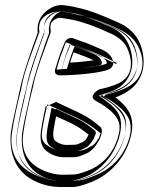

<svg xmlns="http://www.w3.org/2000/svg" viewBox="-20 -698 594 767"><path d="M204 -291C204 -291 162 -271 162 -272C151 -222 146 -191 144 -178C139 -142 143 -110 168 -93C190 -77 212 -70 237 -70H274C293 -70 306 -77 323 -84C339 -90 354 -104 364 -119L373 -133C383 -149 394 -180 381 -191C354 -214 331 -230 311 -240C291 -251 227 -279 204 -291ZM204 -233C265 -206 287 -198 334 -160C333 -158 332 -157 331 -154L324 -142C318 -134 313 -132 311 -131C300 -127 290 -120 281 -120C276 -120 263 -119 244 -119C231 -119 216 -124 201 -135C196 -139 190 -147 194 -178C195 -185 198 -203 204 -233ZM73 -167C80 -214 92 -273 110 -344C110 -345 111 -346 111 -347C120 -407 165 -518 181 -564C183 -569 183 -575 182 -578C181 -584 180 -591 183 -602C186 -614 208 -629 222 -627C236 -625 246 -623 252 -622L274 -618C308 -611 361 -593 427 -562C454 -549 470 -534 480 -520C498 -493 517 -433 488 -393C478 -379 462 -367 439 -359C412 -349 392 -344 378 -342C378 -342 327 -315 363 -295C419 -265 448 -234 455 -209C460 -192 458 -173 452 -153C434 -86 388 -38 333 -17C303 -5 283 -1 277 -1C264 -1 251 0 237 0C207 1 175 -6 145 -21C89 -49 63 -95 73 -167ZM23 -166V-165C16 -77 47 -10 118 25C155 43 192 50 231 49H270C290 49 313 42 345 29C417 1 478 -63 501 -147C524 -231 490 -272 441 -309C477 -322 507 -340 528 -369C552 -403 558 -441 551 -482C541 -542 509 -583 453 -608C384 -639 331 -659 291 -667L269 -672C262 -674 250 -675 236 -677C215 -680 194 -674 175 -661C146 -642 125 -610 131 -568C113 -519 74 -411 61 -348C46 -276 30 -216 23 -166ZM274 -489C308 -477 334 -467 354 -457C323 -453 290 -449 260 -448C264 -462 267 -471 274 -489ZM238 -528C227 -502 218 -478 212 -459C207 -442 204 -431 203 -429C202 -426 188 -397 222 -397C272 -397 380 -405 415 -421C428 -427 435 -441 432 -452C427 -475 409 -490 389 -499C364 -510 336 -523 297 -536L272 -545C260 -549 244 -543 238 -528ZM204 -263C198 -260 192 -258 184 -254C175 -212 169 -184 168 -174C163 -140 169 -122 182 -113C201 -99 217 -94 237 -94C256 -94 269 -95 274 -95C286 -95 294 -99 314 -107C325 -111 336 -121 343 -132L352 -146C356 -153 362 -167 362 -174C338 -194 316 -210 300 -218C284 -226 234 -249 204 -263ZM180 -238C174 -208 170 -191 169 -182C164 -148 171 -126 186 -115C205 -101 225 -94 244 -94C263 -94 276 -95 281 -95C301 -95 313 -104 320 -107C329 -110 335 -117 343 -127L344 -128L353 -141L354 -143C356 -147 356 -149 357 -151L364 -168L349 -180C300 -220 273 -228 214 -255L186 -268ZM48 -170C36 -89 69 -30 134 2C168 19 204 26 238 25C252 25 264 24 277 24C291 24 310 18 342 6C404 -18 455 -72 476 -147C482 -170 485 -192 479 -215C469 -251 436 -283 381 -314C384 -316 384 -317 386 -318C403 -321 422 -326 447 -335C474 -345 494 -360 508 -379C546 -433 523 -503 501 -534C489 -552 468 -571 437 -585C370 -617 316 -634 279 -642L257 -647C250 -648 240 -650 226 -652C198 -656 166 -636 159 -609C155 -596 155 -583 157 -573V-572C141 -525 96 -416 86 -350C67 -276 55 -219 48 -170ZM48 -162C55 -211 71 -270 86 -343C98 -402 137 -510 155 -559L157 -565L156 -571C152 -602 166 -625 188 -640C203 -650 220 -654 233 -652C247 -650 258 -648 264 -647L285 -643C322 -635 374 -616 443 -585C492 -563 518 -530 527 -478C533 -443 527 -411 507 -383C490 -359 465 -345 432 -333L388 -317L426 -289C472 -255 497 -226 477 -153C456 -76 400 -19 336 6C304 18 283 24 270 24C257 24 244 25 230 25C195 26 162 18 129 2C68 -28 41 -81 48 -162ZM250 -498C243 -480 240 -469 236 -455L226 -421L261 -423C293 -424 326 -428 358 -432L441 -444L365 -480C343 -490 316 -500 282 -512L259 -520ZM261 -518C262 -520 264 -521 265 -521L288 -513C326 -500 354 -487 378 -476C393 -469 404 -459 407 -447C407 -446 405 -443 404 -443C380 -432 276 -422 227 -422C229 -428 232 -437 236 -452C241 -470 250 -492 261 -518ZM205 -258C235 -244 268 -228 280 -222C295 -214 316 -200 341 -179C343 -172 337 -150 331 -141L322 -127C314 -115 301 -107 297 -105C283 -100 275 -95 273 -95C267 -95 254 -94 236 -94C231 -94 222 -95 203 -108C192 -116 184 -141 189 -176C191 -187 196 -216 205 -258ZM159 -235 169 -281 232 -252C290 -226 321 -214 371 -174L382 -165L378 -155C377 -153 377 -150 375 -147L374 -146L365 -133V-132C357 -122 352 -116 336 -110C336 -110 321 -95 281 -95H245C236 -95 226 -95 217 -97C195 -101 179 -110 165 -120C149 -132 144 -148 149 -180C150 -188 153 -205 159 -235ZM28 -169C35 -217 48 -277 66 -348V-349C75 -412 121 -523 137 -569V-574C135 -584 136 -594 139 -606C144 -623 161 -639 188 -648C198 -651 214 -654 234 -651C249 -649 258 -648 267 -646L289 -641C331 -632 387 -613 456 -581C490 -565 510 -546 522 -529C544 -498 566 -435 530 -384C517 -366 495 -350 463 -338C440 -330 422 -324 403 -320C400 -318 396 -314 395 -312C454 -280 490 -245 499 -212C504 -191 503 -171 497 -149C477 -78 429 -24 359 3C326 16 307 24 277 24H239C196 25 152 16 115 -2C44 -37 17 -94 28 -169ZM68 -164V-163C61 -78 93 -21 148 6C178 21 203 26 229 25C243 25 255 24 270 24C271 24 288 21 319 9C375 -13 434 -70 456 -150C478 -229 449 -261 405 -294L375 -316L417 -330C446 -340 468 -353 486 -378C506 -407 513 -442 506 -480C496 -536 467 -570 425 -589C357 -619 306 -638 275 -644L253 -648C248 -649 240 -650 226 -652C225 -652 218 -651 209 -645C190 -632 171 -605 176 -569V-566L175 -563C157 -514 119 -407 106 -346C91 -274 75 -212 68 -164ZM230 -494 243 -529 298 -510C333 -498 361 -487 384 -476L450 -445L365 -433C332 -428 297 -425 263 -423L206 -420L215 -452C219 -466 223 -476 230 -494ZM278 -513C269 -491 262 -471 257 -455C252 -437 249 -427 247 -423L246 -422C293 -424 366 -432 384 -439C386 -441 387 -447 387 -449C383 -466 370 -475 360 -480C337 -490 312 -501 278 -513Z"/></svg>

Font: AppleStorm
Style: XbdFaxIta
Weight: 800
Foundry: Cannot Into Space Fonts
Version: Version 1.01